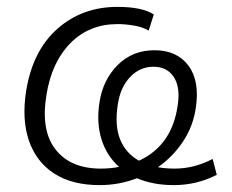

<svg xmlns="http://www.w3.org/2000/svg" viewBox="-20 -530 673 558"><path d="M270 8Q189 8 137 -26Q85 -60 64 -121.5Q43 -183 56 -266Q75 -383 147 -446.5Q219 -510 321 -510Q393 -510 427 -488L412 -441Q396 -451 370.5 -455.5Q345 -460 322 -460Q239 -460 184.5 -404.5Q130 -349 115 -254Q98 -151 141.5 -95.5Q185 -40 273 -40Q301 -40 326 -45Q290 -77 275 -125Q260 -173 269 -232Q279 -298 322 -341Q365 -384 429 -384Q494 -384 527.5 -339.5Q561 -295 549 -216Q541 -162 511.5 -118Q482 -74 439 -44Q462 -40 488 -40Q544 -40 598 -68L610 -22Q552 8 485 8Q425 8 378 -12Q326 8 270 8ZM322 -224Q313 -164 329.5 -124Q346 -84 384 -63Q479 -107 496 -221Q505 -275 485.5 -305.5Q466 -336 426 -336Q386 -336 357.5 -305.5Q329 -275 322 -224Z"/></svg>

Font: Mulish Light
Style: Italic
Weight: 300
Italic angle: -9°
Designer: Vernon Adams
Foundry: Vernon Adams
Version: Version 3.603; ttfautohint (v1.8.3)